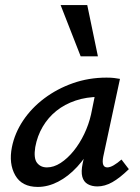

<svg xmlns="http://www.w3.org/2000/svg" viewBox="-20 -729 551 757"><path d="M129 8Q66 8 40 -38Q14 -84 27 -149Q38 -204 71 -253.5Q104 -303 154.5 -341Q205 -379 267.5 -401Q330 -423 400 -423Q418 -423 430 -421.5Q442 -420 453 -418L387 -111Q379 -69 403 -69Q414 -69 428.5 -77.5Q443 -86 459 -100L488 -62Q452 -27 422.5 -10.5Q393 6 364 6Q342 6 326 -3Q310 -12 304.5 -32Q299 -52 306 -85L341 -243L389 -277Q374 -215 347 -162.5Q320 -110 284.5 -71.5Q249 -33 209 -12.5Q169 8 129 8ZM165 -69Q192 -69 219 -86.5Q246 -104 270 -133.5Q294 -163 312 -200.5Q330 -238 339 -278L360 -381L407 -344Q399 -346 390 -346.5Q381 -347 372 -347Q321 -347 278 -332.5Q235 -318 202.5 -292Q170 -266 148.5 -229.5Q127 -193 119 -149Q112 -105 126 -87Q140 -69 165 -69ZM298 -507 219 -709H324L366 -507Z"/></svg>

Font: Ysabeau Office SemiBold
Style: Italic
Weight: 600
Italic angle: -12°
Designer: Christian Thalmann (Catharsis Fonts)
Version: Version 2.001;gftools[0.9.30]; featfreeze: tnum,lnum,ss02